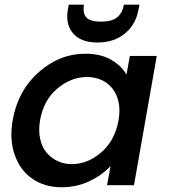

<svg xmlns="http://www.w3.org/2000/svg" viewBox="-20 -789 718 818"><path d="M34.2 -277.8Q56.2 -402.8 144.8 -481.4Q233.4 -560.1 344.2 -560.1Q408.7 -560.1 452.9 -534.7Q497.1 -509.3 519 -471.2L533.2 -550.8H647.9L550.8 0H436L451.2 -82Q415.5 -43 361.1 -17.1Q306.6 8.8 242.2 8.8Q170.9 8.8 118.4 -27.1Q65.9 -63 42.7 -128.9Q19.5 -194.8 34.2 -277.8ZM484.9 -275.9Q492.7 -320.3 485.1 -354.7Q477.5 -389.2 458.3 -412.8Q439 -436.5 411.4 -448.7Q383.8 -460.9 351.1 -460.9Q282.7 -460.9 224.4 -411.9Q166 -362.8 150.9 -277.8Q143.1 -234.4 150.9 -198.2Q158.7 -162.1 178.2 -138.9Q197.8 -115.7 225.3 -102.8Q252.9 -89.8 285.2 -89.8Q353.5 -89.8 411.6 -140.1Q469.7 -190.4 484.9 -275.9ZM569.8 -747.1Q558.1 -683.6 511.7 -645.8Q465.3 -607.9 395 -607.9Q325.2 -607.9 291.7 -646.5Q258.3 -685.1 269 -748L272.9 -769H337.9Q331.5 -733.4 347.7 -715.1Q363.8 -696.8 410.2 -696.8Q456.5 -696.8 479 -715.1Q501.5 -733.4 507.8 -769H574.2Z"/></svg>

Font: Poppins Medium
Style: Italic
Weight: 500
Italic angle: -10°
Designer: Ninad Kale (Devanagari), Jonny Pinhorn (Latin)
Foundry: Indian Type Foundry
Version: Version 3.200;PS 1.000;hotconv 16.6.54;makeotf.lib2.5.65590